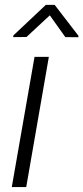

<svg xmlns="http://www.w3.org/2000/svg" viewBox="-20 -759 338 779"><path d="M27.8 0ZM86.4 0H27.8L120.1 -528.3H178.2ZM298.3 -613.8 297.9 -607.9 245.1 -608.4 182.1 -696.8 87.4 -608.9 33.7 -608.4 34.2 -615.2 166 -739.3H201.7Z"/></svg>

Font: Roboto Light
Style: Italic
Weight: 300
Italic angle: -12°
Designer: Google
Version: Version 2.134; 2016; ttfautohint (v1.6)